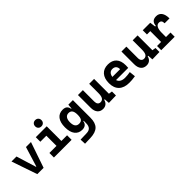

<svg xmlns="http://www.w3.org/2000/svg" viewBox="222 -2090 3657 3657"><g transform="rotate(-45 2051.0 -261.0)"><path d="M208 0 30.8 -517.6H165.5L288.6 -116.2H297.4L420.4 -517.6H555.2L377.9 0Z M655.8 0V-122.1H847.2V-395.5H685.1V-517.6H979V-122.1H1132.3V0ZM907.2 -587.4Q869.6 -587.4 846.2 -610.8Q822.8 -634.3 822.8 -671.9Q822.8 -709.5 846.2 -732.9Q869.6 -756.3 907.2 -756.3Q944.8 -756.3 968.3 -732.9Q991.7 -709.5 991.7 -671.9Q991.7 -634.3 968.3 -610.8Q944.8 -587.4 907.2 -587.4Z M1260.7 233.4 1255.9 118.2 1421.9 113.3Q1490.2 111.3 1521 75.4Q1551.8 39.6 1551.8 -30.3V-93.8H1541Q1533.2 -42 1500.5 -16.1Q1467.8 9.8 1413.6 9.8Q1317.4 9.8 1263.9 -59.6Q1210.4 -128.9 1210.4 -258.3Q1210.4 -386.7 1263.9 -457Q1317.4 -527.3 1414.6 -527.3Q1473.6 -527.3 1504.2 -501.7Q1534.7 -476.1 1543.9 -423.8H1553.2L1561.5 -517.6H1684.1V-45.9Q1684.1 92.3 1619.1 158Q1554.2 223.6 1412.1 228.5ZM1551.8 -258.3Q1551.8 -333.5 1526.6 -368.2Q1501.5 -402.8 1450.7 -402.8Q1400.4 -402.8 1373 -365Q1345.7 -327.1 1345.7 -258.3Q1345.7 -114.7 1450.7 -114.7Q1507.3 -114.7 1529.5 -148.9Q1551.8 -183.1 1551.8 -258.3Z M1975.6 9.8Q1901.9 9.8 1861.3 -38.8Q1820.8 -87.4 1820.8 -175.8V-517.6H1953.1V-208.5Q1953.1 -164.1 1973.4 -139.9Q1993.7 -115.7 2029.3 -115.7Q2075.7 -115.7 2099.4 -151.6Q2123 -187.5 2123 -272V-517.6H2255.4V-118.2L2326.7 -107.4V0L2131.8 4.9L2124.5 -99.6H2109.4Q2097.2 -46.9 2062 -18.6Q2026.9 9.8 1975.6 9.8Z M2677.7 9.8Q2543.5 9.8 2470.2 -59.8Q2397 -129.4 2397 -259.8Q2397 -386.7 2459.2 -457Q2521.5 -527.3 2634.8 -527.3Q2745.6 -527.3 2806.2 -462.4Q2866.7 -397.5 2866.7 -273.4Q2866.7 -238.3 2863.8 -206.5H2535.2Q2565.4 -115.2 2689.5 -115.2Q2724.6 -115.2 2758.8 -118.9Q2793 -122.6 2828.6 -128.9L2841.3 -3.9Q2791.5 4.9 2750.5 7.3Q2709.5 9.8 2677.7 9.8ZM2528.8 -298.3H2736.8Q2736.8 -350.6 2710.2 -378.4Q2683.6 -406.2 2635.7 -406.2Q2590.8 -406.2 2563.2 -378.2Q2535.6 -350.1 2528.8 -298.3Z M3147.5 9.8Q3073.7 9.8 3033.2 -38.8Q2992.7 -87.4 2992.7 -175.8V-517.6H3125V-208.5Q3125 -164.1 3145.3 -139.9Q3165.5 -115.7 3201.2 -115.7Q3247.6 -115.7 3271.2 -151.6Q3294.9 -187.5 3294.9 -272V-517.6H3427.2V-118.2L3498.5 -107.4V0L3303.7 4.9L3296.4 -99.6H3281.2Q3269 -46.9 3233.9 -18.6Q3198.7 9.8 3147.5 9.8Z M3787.6 -222.7V-113.3H3908.7V0H3546.4V-113.3H3655.8V-404.3H3565.9V-517.6H3768.1L3783.2 -400.9H3801.8Q3809.6 -527.3 3934.1 -527.3Q4007.8 -527.3 4047.1 -473.1Q4086.4 -418.9 4086.4 -316.9H3954.6Q3954.6 -362.8 3937.7 -382.8Q3920.9 -402.8 3883.8 -402.8Q3835.4 -402.8 3811.5 -356Q3787.6 -309.1 3787.6 -222.7Z"/></g></svg>

Font: Cascadia Code PL
Style: Bold
Weight: 700
Monospace: yes
Designer: Aaron Bell
Foundry: Saja Typeworks
Version: Version 2404.023; ttfautohint (v1.8.4)